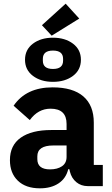

<svg xmlns="http://www.w3.org/2000/svg" viewBox="-20 -1012 609 1044"><path d="M261 -818 208 -875 337 -992 411 -911ZM377 -599.5Q334 -567 268 -567Q202 -567 159 -599.5Q116 -632 116 -687Q116 -742 159 -774.5Q202 -807 268 -807Q334 -807 377 -774.5Q420 -742 420 -687Q420 -632 377 -599.5ZM323 -682V-692Q323 -737 268 -737Q213 -737 213 -692V-682Q213 -637 268 -637Q323 -637 323 -682ZM197 12Q120 12 77 -29.5Q34 -71 34 -141Q34 -222 93 -263.5Q152 -305 259 -305H342V-338Q342 -421 255 -421Q187 -421 142 -359L54 -437Q122 -537 266 -537Q376 -537 433 -488Q490 -439 490 -345V-115H539V0H457Q421 0 395 -21.5Q369 -43 360 -79L357 -92H351Q339 -42 298.5 -15Q258 12 197 12ZM252 -91Q292 -91 317 -108Q342 -125 342 -159V-221H270Q183 -221 183 -162V-147Q183 -91 252 -91Z"/></svg>

Font: Anuphan
Style: Bold
Weight: 700
Designer: Mike Abbink, Paul van der Laan, Pieter van Rosmalen, Mint Tantisuwanna
Foundry: Bold Monday; Cadson Demak
Version: Version 3.002;hotconv 1.0.109;makeotfexe 2.5.65596